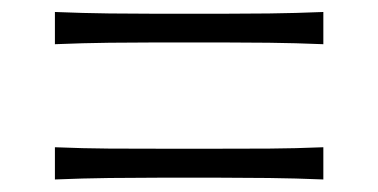

<svg xmlns="http://www.w3.org/2000/svg" viewBox="-20 -461 618 314"><path d="M69.8 -167.5Q115.7 -169.4 158.9 -169.9Q202.1 -170.4 239.3 -170.4H339.4Q377 -170.4 419.9 -169.9Q462.9 -169.4 508.8 -167.5V-220.2Q462.9 -218.3 419.9 -218Q377 -217.8 339.4 -217.8H239.3Q202.1 -217.8 158.9 -218Q115.7 -218.3 69.8 -220.2ZM69.8 -388.7Q115.7 -390.6 158.9 -391.1Q202.1 -391.6 239.3 -391.6H339.4Q377 -391.6 419.9 -391.1Q462.9 -390.6 508.8 -388.7V-441.4Q462.9 -439.5 419.9 -439Q377 -438.5 339.4 -438.5H239.3Q202.1 -438.5 158.9 -439Q115.7 -439.5 69.8 -441.4Z"/></svg>

Font: Pinar-VF-FD
Style: Regular
Weight: 300
Designer: Amin Abedi
Version: Version 3.0